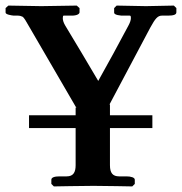

<svg xmlns="http://www.w3.org/2000/svg" viewBox="-39 -667 652 688"><path d="M355 -208H507V-254H355V-293L353 -292L500 -569C517 -600 526 -611 541 -611H562C582 -611 593 -614 593 -623V-638L584 -647C584 -647 492 -645 484 -645C471 -645 379 -647 379 -647L370 -638V-622C370 -618 374 -613 396 -611H426C429 -611 430 -609 430 -602C430 -595 427 -586 421 -575C386 -509 350 -443 313 -377C268 -454 240 -500 195 -575C189 -585 186 -594 186 -602C186 -608 187 -611 189 -611H218C237 -611 246 -617 246 -623V-638L236 -647C236 -647 115 -645 109 -645C96 -645 -9 -647 -9 -647L-19 -638V-622C-19 -615 1 -612 10 -611H25C32 -611 38 -609 42 -607C47 -604 54 -592 67 -569C123 -473 179 -376 235 -280L232 -282V-254H65V-208H232V-75C232 -50 224 -35 200 -35H174C156 -35 145 -31 145 -23V-8L154 1C154 1 261 -1 296 -1C334 -1 435 1 435 1L444 -8V-23C444 -31 430 -35 414 -35H388C365 -35 355 -47 355 -75Z"/></svg>

Font: Libertinus Serif
Style: Bold
Weight: 700
Designer: Philipp H. Poll, Khaled Hosny
Foundry: Caleb Maclennan
Version: Version 7.050;RELEASE